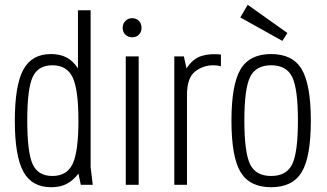

<svg xmlns="http://www.w3.org/2000/svg" viewBox="-20 -773 1368 803"><path d="M306 -730V-487Q286 -518 258.5 -532.5Q231 -547 193 -547Q113 -547 77.5 -481.5Q42 -416 42 -268Q42 -121 77.5 -55.5Q113 10 194 10Q232 10 259 -4Q286 -18 308 -47L318 0H368L359 -74V-730ZM308 -268Q308 -139 284 -88Q260 -37 199 -37Q139 -37 116.5 -86.5Q94 -136 94 -270Q94 -401 116.5 -450.5Q139 -500 199 -500Q260 -500 284 -449Q308 -398 308 -268Z M560 0V-537H506V0ZM493 -657Q493 -639 504.5 -628Q516 -617 533 -617Q550 -617 561 -628Q572 -639 572 -657Q572 -674 561 -685.5Q550 -697 533 -697Q516 -697 504.5 -685.5Q493 -674 493 -657Z M709 0H762V-375Q762 -447 795.5 -473.5Q829 -500 872 -500Q880 -500 888 -499Q896 -498 904 -496V-545Q859 -550 823 -539Q787 -528 760 -487L749 -537H709Z M948 -268Q948 -117 986 -53.5Q1024 10 1114 10Q1204 10 1242 -53.5Q1280 -117 1280 -268Q1280 -419 1242 -483Q1204 -547 1114 -547Q1024 -547 986 -483Q948 -419 948 -268ZM1002 -269Q1002 -402 1026 -451Q1050 -500 1114 -500Q1178 -500 1202 -451Q1226 -402 1226 -269Q1226 -135 1202 -86Q1178 -37 1114 -37Q1050 -37 1026 -86Q1002 -135 1002 -269ZM1182 -635 1016 -753 985 -700 1161 -602Z"/></svg>

Font: Secuela Light
Style: Regular
Weight: 300
Designer: Fernando Haro
Foundry: deFharo
Version: Version 1.708